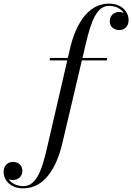

<svg xmlns="http://www.w3.org/2000/svg" viewBox="-215 -780 730 1060"><path d="M60 -460V-446.5H156.5L43.5 41C16 160.5 -15 247.5 -85.5 247.5C-126 247.5 -153 230 -167.5 209.5C-160 212.5 -152 214 -144.5 214C-118 214 -91.5 197 -91.5 163.5C-91.5 130 -116.5 114 -143 114C-172.5 114 -195 134 -195 170C-195 211.5 -160 260 -87 260C36.5 260 100.5 134 129 11.5L237 -446.5H375.5V-460H240.5L259 -540C287.5 -659.5 318 -747.5 386.5 -747.5C428.5 -747.5 455 -729 469 -707.5C460.5 -712 451.5 -714 443 -714C415.5 -714 391 -694.5 391 -663.5C391 -629.5 417 -614 443.5 -614C474 -614 495 -635 495 -670C495 -711.5 460 -760 386.5 -760C265 -760 200 -635 171.5 -511.5L159.5 -460Z"/></svg>

Font: Bodoni* 16pt
Style: Italic
Weight: 400
Italic angle: -13°
Version: Version 2.3